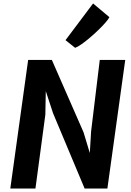

<svg xmlns="http://www.w3.org/2000/svg" viewBox="-20 -1095 760 1115"><path d="M185.8 0H39.8L143.5 -747H281.1L465.2 -326.7L501.6 -206.2L509 -331.8L559.4 -747H707.3L603.6 0H471.5L288.3 -437L245.9 -565.7L243.3 -428.8ZM416.2 -817.3 360.5 -861.8 520.5 -1074.9 615.4 -995.2Q609.4 -983.3 592 -963.2Q574.5 -943.2 550.6 -920.2Q526.7 -897.2 501.3 -875.6Q475.9 -853.9 453.3 -838.1Q430.7 -822.3 416.2 -817.3Z"/></svg>

Font: Merriweather Sans Variable Regular
Style: Italic
Weight: 300
Italic angle: -8°
Designer: Eben Sorkin
Foundry: Eben Sorkin
Version: Version 2.001